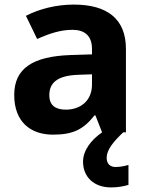

<svg xmlns="http://www.w3.org/2000/svg" viewBox="-20 -577 644 837"><path d="M445 111C445 77 472 43 517 0H529V-364C529 -494 448 -557 302 -557C225 -557 151 -538 93 -508L142 -407C193 -430 243 -447 296 -447C349 -447 381 -421 381 -364V-340L286 -337C123 -331 42 -279 42 -163C42 -45 114 10 211 10C302 10 345 -15 392 -74H396L425 0C377 33 342 79 342 128C342 194 389 240 464 240C496 240 519 235 540 229V142C527 146 505 151 484 151C461 151 445 138 445 111ZM323 -251 381 -253V-208C381 -138 331 -99 267 -99C224 -99 195 -116 195 -162C195 -214 227 -248 323 -251Z"/></svg>

Font: Noto Sans Javanese
Style: Bold
Weight: 700
Designer: Monotype Design Team
Foundry: Monotype Imaging Inc.
Version: Version 2.005